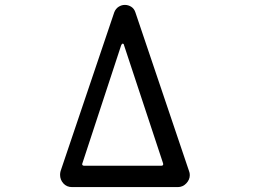

<svg xmlns="http://www.w3.org/2000/svg" viewBox="-20 -748 1040 783"><path d="M705 15H274Q252 15 238.5 0Q225 -15 225 -35Q225 -39 225.5 -42.5Q226 -46 227 -50L446 -698Q452 -713 464 -720.5Q476 -728 489 -728Q503 -728 515 -720.5Q527 -713 532 -698L751 -50Q754 -43 754 -34Q754 -15 739.5 0Q725 15 705 15ZM486 -563Q485 -570 480 -570Q477 -570 474 -563L316 -82Q316 -81 315.5 -80.5Q315 -80 315 -79Q315 -72 324 -72H637Q648 -72 645 -82Z"/></svg>

Font: Kiwi Maru Medium
Style: Regular
Weight: 500
Designer: Hiroki-Chan
Version: Version 1.100